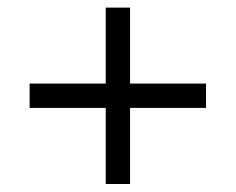

<svg xmlns="http://www.w3.org/2000/svg" viewBox="-20 -608 610 497"><path d="M253.7 -328.7H56.7V-391.7H253.7V-588.3H316.7V-391.7H513.3V-328.7H316.7V-131.7H253.7Z"/></svg>

Font: Tap Sans
Style: Regular
Weight: 400
Designer: Tap Payments
Foundry: Tap Payments
Version: Version 1.001;Glyphs 3.1.2 (3151)